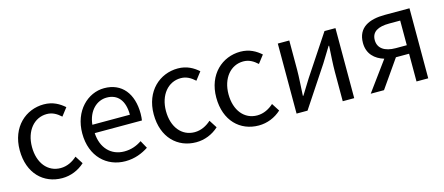

<svg xmlns="http://www.w3.org/2000/svg" viewBox="-43 -991 3324 1438"><g transform="rotate(-15 1619.0 -272.0)"><path d="M306 13C371 13 433 -12 481 -56L442 -117C408 -86 364 -63 314 -63C214 -63 146 -146 146 -271C146 -396 218 -481 316 -481C360 -481 393 -461 425 -432L472 -493C433 -527 384 -557 313 -557C174 -557 51 -452 51 -271C51 -91 162 13 306 13Z M796 13C870 13 928 -12 976 -43L943 -103C903 -76 860 -60 807 -60C704 -60 633 -134 627 -250H993C995 -263 997 -282 997 -302C997 -457 919 -557 781 -557C655 -557 536 -447 536 -271C536 -92 652 13 796 13ZM626 -315C637 -422 705 -484 782 -484C867 -484 917 -425 917 -315Z M1345 13C1410 13 1472 -12 1520 -56L1481 -117C1447 -86 1403 -63 1353 -63C1253 -63 1185 -146 1185 -271C1185 -396 1257 -481 1355 -481C1399 -481 1432 -461 1464 -432L1511 -493C1472 -527 1423 -557 1352 -557C1213 -557 1090 -452 1090 -271C1090 -91 1201 13 1345 13Z M1830 13C1895 13 1957 -12 2005 -56L1966 -117C1932 -86 1888 -63 1838 -63C1738 -63 1670 -146 1670 -271C1670 -396 1742 -481 1840 -481C1884 -481 1917 -461 1949 -432L1996 -493C1957 -527 1908 -557 1837 -557C1698 -557 1575 -452 1575 -271C1575 -91 1686 13 1830 13Z M2125 0H2210L2416 -311C2436 -344 2467 -394 2488 -428H2492C2488 -357 2483 -284 2483 -227V0H2572V-543H2487L2281 -232C2261 -199 2230 -149 2209 -116H2205C2208 -186 2214 -259 2214 -316V-543H2125Z M3055 -281H2970C2884 -281 2833 -316 2833 -380C2833 -445 2884 -472 2970 -472H3055ZM2955 -543C2833 -543 2742 -502 2742 -382C2742 -297 2796 -248 2866 -227L2700 0H2803L2953 -215H2955H3055V0H3146V-543Z"/></g></svg>

Font: Noto Sans CJK SC Regular
Style: Regular
Weight: 400
Designer: Ryoko NISHIZUKA (kana & ideographs); Paul D. Hunt (Latin, Greek & Cyrillic); Wenlong ZHANG (bopomofo); Sandoll Communica
Foundry: Adobe Systems Incorporated
Version: Version 1.004;PS 1.004;hotconv 1.0.82;makeotf.lib2.5.63406